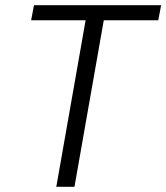

<svg xmlns="http://www.w3.org/2000/svg" viewBox="-20 -720 641 740"><path d="M197 0 310 -642H100L111 -700H601L590 -642H380L267 0Z"/></svg>

Font: DM Sans 9pt Light
Style: Italic
Weight: 300
Italic angle: -10°
Version: Version 4.004;gftools[0.9.30]